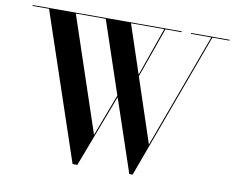

<svg xmlns="http://www.w3.org/2000/svg" viewBox="-81 -858 1201 975"><g transform="rotate(10 519.0 -370.0)"><path d="M780 -745.5V-750H11.5V-745.5H96.5L351 10H375.5L517.5 -364L643.5 10H660.5L938.5 -745.5H1027V-750H828V-745.5H933L715.5 -155L605 -487.5L696.5 -745.5ZM432.5 -155 234.5 -745.5H389L514.5 -372ZM519 -745.5H690.5L602.5 -495.5Z"/></g></svg>

Font: Bodoni* 36pt Medium
Style: Regular
Weight: 500
Version: Version 2.3